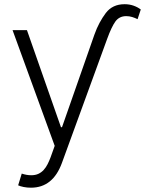

<svg xmlns="http://www.w3.org/2000/svg" viewBox="-20 -689 690 914"><path d="M108.3 -545.5 270.2 -83.5H275.2L429.3 -523.8Q440.3 -555 454 -580.4Q467.7 -605.8 483.7 -627.1Q515.6 -669 573.2 -669Q595.9 -669 615.6 -662.1Q635.3 -655.2 650.2 -643.8L634.9 -597.7Q622.9 -603.7 609.2 -608Q595.5 -612.2 580.6 -612.2Q548.3 -612.2 529.5 -587Q511 -561.4 490.1 -503.9L274.9 86.3Q231.9 204.5 127.5 204.5Q109 204.5 92.5 201.2Q76 197.8 66.4 193.2L83.5 137.4Q106.9 145.2 128.6 145.2Q148.4 145.2 162.8 138.5Q177.2 131.7 187.9 120Q198.5 108.3 206.3 93Q214.1 77.8 220.5 60.7L240.4 5.3L39.8 -545.5Z"/></svg>

Font: Inter P Light
Style: Regular
Weight: 300
Designer: Rasmus Andersson
Foundry: rsms
Version: Version 3.018;git-588b23468